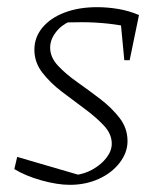

<svg xmlns="http://www.w3.org/2000/svg" viewBox="-20 -509 458 536"><path d="M20 -37 28 -71 213 -17 188 -20Q216 -23 239.5 -36.5Q263 -50 277.5 -69Q292 -88 292 -108Q292 -135 270 -158.5Q248 -182 216 -205.5Q184 -229 152 -253.5Q120 -278 98 -306.5Q76 -335 76 -370Q76 -405 98.5 -432Q121 -459 160.5 -474Q200 -489 251 -489Q280 -489 310 -484Q340 -479 368 -467L356 -430Q319 -439 282 -443Q245 -447 208 -447Q190 -447 172.5 -446.5Q155 -446 138 -443L175 -449Q151 -439 135.5 -418.5Q120 -398 120 -376Q120 -349 142 -325.5Q164 -302 196 -279.5Q228 -257 260 -232.5Q292 -208 314 -179.5Q336 -151 336 -115Q336 -83 314 -54.5Q292 -26 255.5 -9.5Q219 7 175 7Q140 7 95.5 -5.5Q51 -18 20 -37ZM327 -341 315 -468 368 -467 342 -341Z"/></svg>

Font: Piazzolla Thin Thin
Style: Italic
Weight: 250
Italic angle: -11.3°
Version: Version 2.005